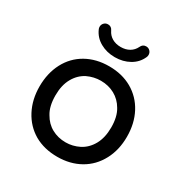

<svg xmlns="http://www.w3.org/2000/svg" viewBox="-162 -816 918 955"><g transform="rotate(30 297.0 -338.5)"><path d="M159.2 -641.6Q156.2 -647.5 156.2 -655.3Q156.2 -668 165 -677.2Q173.8 -686.5 187.5 -686.5Q207 -686.5 215.8 -667Q226.6 -644.5 247.6 -632.3Q268.6 -620.1 296.9 -620.1Q325.2 -620.1 346.2 -632.3Q367.2 -644.5 377.9 -667Q386.7 -686.5 406.2 -686.5Q419.9 -686.5 428.7 -677.2Q437.5 -668 437.5 -655.3Q437.5 -647.5 434.6 -641.6Q418 -603.5 380.9 -582.5Q343.8 -561.5 296.9 -561.5Q250 -561.5 212.9 -582.5Q175.8 -603.5 159.2 -641.6ZM165 -21.5Q108.4 -54.7 77.1 -114.3Q45.9 -173.8 45.9 -249Q45.9 -325.2 77.1 -384.8Q108.4 -444.3 165.5 -476.6Q222.7 -508.8 296.9 -508.8Q371.1 -508.8 427.7 -476.6Q485.4 -443.4 516.6 -384.3Q547.9 -325.2 547.9 -249Q547.9 -172.9 516.6 -114.3Q484.4 -53.7 427.2 -21.5Q370.1 10.7 296.9 10.7Q221.7 10.7 165 -21.5ZM374 -90.8Q412.1 -110.4 434.6 -150.9Q457 -191.4 457 -250Q457 -311.5 433.6 -349.6Q412.1 -386.7 376.5 -406.2Q340.8 -425.8 296.9 -425.8Q256.8 -425.8 219.7 -408.2Q181.6 -388.7 159.2 -348.6Q136.7 -308.6 136.7 -250Q136.7 -187.5 160.2 -149.4Q181.6 -111.3 217.3 -91.8Q252.9 -72.3 296.9 -72.3Q336.9 -72.3 374 -90.8Z"/></g></svg>

Font: YuPearl-Regular
Style: Regular
Weight: 400
Designer: Max Yao
Foundry: Max-Everyday
Version: Version 1.011; ttfautohint (v1.8.3)